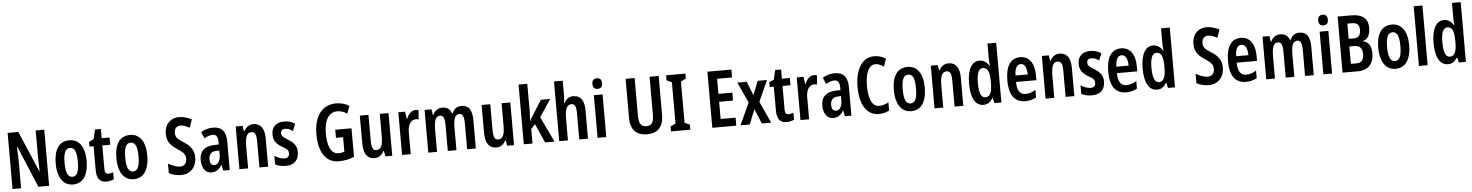

<svg xmlns="http://www.w3.org/2000/svg" viewBox="-20 -1592 18667 2434"><g transform="rotate(-5 9313.5 -375.0)"><path d="M537 0V-714H428V-360C429 -314 430 -273 433 -193H430L207 -714H71V0H180V-362C178 -407 177 -453 173 -531H177L400 0Z M1038 -272C1038 -455 963 -553 842 -553C704 -553 644 -442 644 -272C644 -113 707 10 840 10C982 10 1038 -115 1038 -272ZM757 -271C757 -397 782 -455 842 -455C901 -455 926 -397 926 -272C926 -147 901 -88 842 -88C783 -88 757 -148 757 -271Z M1299 -87C1264 -87 1253 -109 1253 -153V-451H1354V-543H1253V-660H1178L1150 -540L1090 -511V-451H1142V-151C1142 -43 1179 10 1264 10C1299 10 1335 2 1361 -12V-101C1337 -92 1317 -87 1299 -87Z M1810 -272C1810 -455 1735 -553 1614 -553C1476 -553 1416 -442 1416 -272C1416 -113 1479 10 1612 10C1754 10 1810 -115 1810 -272ZM1529 -271C1529 -397 1554 -455 1614 -455C1673 -455 1698 -397 1698 -272C1698 -147 1673 -88 1614 -88C1555 -88 1529 -148 1529 -271Z M2413 -198C2413 -292 2367 -351 2279 -404C2210 -449 2183 -470 2183 -531C2183 -581 2212 -616 2259 -616C2294 -616 2327 -605 2377 -578L2412 -681C2355 -710 2305 -724 2256 -724C2137 -725 2066 -642 2067 -525C2067 -405 2144 -359 2200 -320C2263 -278 2298 -248 2298 -191C2298 -141 2272 -98 2215 -98C2167 -98 2112 -119 2062 -149V-28C2110 -2 2167 10 2216 10C2331 10 2413 -69 2413 -198Z M2671 -554C2617 -554 2563 -539 2516 -510L2551 -428C2594 -452 2626 -463 2660 -463C2705 -463 2725 -429 2725 -366V-335L2658 -332C2542 -327 2479 -270 2479 -158C2479 -70 2516 10 2603 10C2664 10 2702 -18 2734 -74H2736L2753 0H2835V-363C2835 -489 2781 -554 2671 -554ZM2684 -256 2725 -259V-207C2725 -128 2694 -79 2647 -79C2611 -79 2591 -103 2591 -158C2591 -218 2621 -254 2684 -256Z M3185 -553C3135 -553 3089 -528 3065 -474H3058L3046 -543H2958V0H3069V-270C3069 -403 3091 -454 3152 -454C3198 -454 3213 -413 3213 -333V0H3324V-363C3324 -488 3273 -553 3185 -553Z M3715 -154C3715 -240 3665 -281 3602 -321C3536 -361 3524 -377 3524 -408C3524 -440 3543 -459 3578 -459C3619 -459 3645 -444 3677 -423L3712 -513C3667 -541 3623 -553 3574 -553C3475 -553 3414 -497 3414 -405C3414 -322 3451 -277 3523 -236C3594 -197 3602 -177 3602 -146C3602 -108 3581 -86 3542 -86C3495 -86 3447 -106 3414 -130V-20C3452 -1 3494 10 3545 10C3650 10 3715 -44 3715 -154Z M4212 -392V-289H4303V-104C4278 -96 4259 -92 4227 -92C4127 -92 4089 -205 4089 -356C4089 -533 4156 -623 4257 -623C4300 -623 4344 -608 4381 -582L4417 -678C4370 -707 4313 -724 4253 -724C4067 -724 3969 -578 3969 -359C3969 -139 4048 10 4223 10C4294 10 4354 -3 4419 -28V-392Z M4903 -543H4792V-261C4792 -148 4774 -89 4706 -89C4665 -89 4648 -131 4648 -218V-543H4538V-189C4538 -66 4581 10 4678 10C4731 10 4772 -18 4797 -71H4803L4816 0H4903Z M5247 -553C5194 -553 5156 -508 5134 -452H5128L5113 -543H5028V0H5138V-280C5138 -372 5175 -436 5244 -436C5252 -436 5267 -435 5276 -430L5286 -547C5270 -552 5258 -553 5247 -553Z M5833 -553C5778 -553 5739 -529 5715 -473H5703C5689 -521 5651 -553 5589 -553C5539 -553 5492 -529 5469 -472H5461L5450 -543H5362V0H5473V-269C5473 -386 5489 -454 5551 -454C5591 -454 5610 -416 5610 -333V0H5720V-285C5720 -398 5741 -454 5798 -454C5837 -454 5856 -413 5856 -331V0H5967V-360C5967 -490 5924 -553 5833 -553Z M6453 -543H6342V-261C6342 -148 6324 -89 6256 -89C6215 -89 6198 -131 6198 -218V-543H6088V-189C6088 -66 6131 10 6228 10C6281 10 6322 -18 6347 -71H6353L6366 0H6453Z M6688 -410V-760H6577V0H6688V-185L6741 -242L6848 0H6968L6814 -323L6960 -543H6842L6724 -357C6708 -335 6700 -319 6684 -288H6682C6685 -331 6688 -364 6688 -410Z M7139 -573V-760H7028V0H7139V-270C7139 -396 7161 -454 7224 -454C7266 -454 7283 -417 7283 -333V0H7394V-363C7394 -485 7348 -553 7254 -553C7201 -553 7158 -524 7137 -473H7130C7135 -501 7139 -541 7139 -573Z M7572 -753C7531 -753 7510 -730 7510 -685C7510 -641 7532 -618 7572 -618C7612 -618 7633 -641 7633 -685C7633 -729 7614 -753 7572 -753ZM7627 -543H7516V0H7627Z M8356 -219V-714H8240V-232C8240 -128 8209 -93 8146 -93C8084 -93 8050 -126 8050 -231V-714H7935V-219C7935 -67 8009 10 8145 10C8283 10 8356 -68 8356 -219Z M8696 0V-63L8631 -95V-619L8696 -651V-714H8450V-651L8516 -619V-95L8450 -63V0Z M9281 0V-102H9091V-321H9268V-422H9091V-614H9281V-714H8976V0Z M9463 -279 9335 0H9452L9528 -188L9606 0H9725L9599 -276L9720 -543H9601L9531 -367L9461 -543H9342Z M9955 -87C9920 -87 9909 -109 9909 -153V-451H10010V-543H9909V-660H9834L9806 -540L9746 -511V-451H9798V-151C9798 -43 9835 10 9920 10C9955 10 9991 2 10017 -12V-101C9993 -92 9973 -87 9955 -87Z M10317 -553C10264 -553 10226 -508 10204 -452H10198L10183 -543H10098V0H10208V-280C10208 -372 10245 -436 10314 -436C10322 -436 10337 -435 10346 -430L10356 -547C10340 -552 10328 -553 10317 -553Z M10582 -554C10528 -554 10474 -539 10427 -510L10462 -428C10505 -452 10537 -463 10571 -463C10616 -463 10636 -429 10636 -366V-335L10569 -332C10453 -327 10390 -270 10390 -158C10390 -70 10427 10 10514 10C10575 10 10613 -18 10645 -74H10647L10664 0H10746V-363C10746 -489 10692 -554 10582 -554ZM10595 -256 10636 -259V-207C10636 -128 10605 -79 10558 -79C10522 -79 10502 -103 10502 -158C10502 -218 10532 -254 10595 -256Z M11106 -623C11140 -623 11176 -607 11211 -584L11246 -681C11200 -709 11152 -725 11098 -725C10939 -725 10855 -566 10855 -357C10855 -124 10944 10 11095 10C11146 10 11188 -1 11228 -23V-126C11185 -105 11148 -92 11109 -92C11022 -92 10975 -188 10975 -356C10975 -504 11012 -623 11106 -623Z M11704 -272C11704 -455 11629 -553 11508 -553C11370 -553 11310 -442 11310 -272C11310 -113 11373 10 11506 10C11648 10 11704 -115 11704 -272ZM11423 -271C11423 -397 11448 -455 11508 -455C11567 -455 11592 -397 11592 -272C11592 -147 11567 -88 11508 -88C11449 -88 11423 -148 11423 -271Z M12031 -553C11981 -553 11935 -528 11911 -474H11904L11892 -543H11804V0H11915V-270C11915 -403 11937 -454 11998 -454C12044 -454 12059 -413 12059 -333V0H12170V-363C12170 -488 12119 -553 12031 -553Z M12427 10C12480 10 12513 -14 12544 -63H12551L12566 0H12655V-760H12544V-559C12544 -534 12548 -509 12550 -473H12546C12518 -526 12473 -553 12423 -553C12324 -553 12267 -450 12267 -271C12267 -93 12323 10 12427 10ZM12459 -83C12405 -83 12379 -147 12379 -273C12379 -393 12404 -456 12458 -456C12518 -456 12544 -402 12544 -283V-252C12544 -137 12516 -83 12459 -83Z M12941 -552C12818 -552 12754 -452 12754 -268C12754 -102 12812 10 12960 10C13010 10 13056 -1 13098 -26V-122C13053 -93 13013 -81 12969 -81C12899 -81 12863 -133 12862 -243H13121V-310C13121 -453 13059 -552 12941 -552ZM12941 -464C12993 -464 13018 -407 13018 -325H12863C12865 -424 12895 -464 12941 -464Z M13444 -553C13394 -553 13348 -528 13324 -474H13317L13305 -543H13217V0H13328V-270C13328 -403 13350 -454 13411 -454C13457 -454 13472 -413 13472 -333V0H13583V-363C13583 -488 13532 -553 13444 -553Z M13974 -154C13974 -240 13924 -281 13861 -321C13795 -361 13783 -377 13783 -408C13783 -440 13802 -459 13837 -459C13878 -459 13904 -444 13936 -423L13971 -513C13926 -541 13882 -553 13833 -553C13734 -553 13673 -497 13673 -405C13673 -322 13710 -277 13782 -236C13853 -197 13861 -177 13861 -146C13861 -108 13840 -86 13801 -86C13754 -86 13706 -106 13673 -130V-20C13711 -1 13753 10 13804 10C13909 10 13974 -44 13974 -154Z M14225 -552C14102 -552 14038 -452 14038 -268C14038 -102 14096 10 14244 10C14294 10 14340 -1 14382 -26V-122C14337 -93 14297 -81 14253 -81C14183 -81 14147 -133 14146 -243H14405V-310C14405 -453 14343 -552 14225 -552ZM14225 -464C14277 -464 14302 -407 14302 -325H14147C14149 -424 14179 -464 14225 -464Z M14636 10C14689 10 14722 -14 14753 -63H14760L14775 0H14864V-760H14753V-559C14753 -534 14757 -509 14759 -473H14755C14727 -526 14682 -553 14632 -553C14533 -553 14476 -450 14476 -271C14476 -93 14532 10 14636 10ZM14668 -83C14614 -83 14588 -147 14588 -273C14588 -393 14613 -456 14667 -456C14727 -456 14753 -402 14753 -283V-252C14753 -137 14725 -83 14668 -83Z M15490 -198C15490 -292 15444 -351 15356 -404C15287 -449 15260 -470 15260 -531C15260 -581 15289 -616 15336 -616C15371 -616 15404 -605 15454 -578L15489 -681C15432 -710 15382 -724 15333 -724C15214 -725 15143 -642 15144 -525C15144 -405 15221 -359 15277 -320C15340 -278 15375 -248 15375 -191C15375 -141 15349 -98 15292 -98C15244 -98 15189 -119 15139 -149V-28C15187 -2 15244 10 15293 10C15408 10 15490 -69 15490 -198Z M15749 -552C15626 -552 15562 -452 15562 -268C15562 -102 15620 10 15768 10C15818 10 15864 -1 15906 -26V-122C15861 -93 15821 -81 15777 -81C15707 -81 15671 -133 15670 -243H15929V-310C15929 -453 15867 -552 15749 -552ZM15749 -464C15801 -464 15826 -407 15826 -325H15671C15673 -424 15703 -464 15749 -464Z M16496 -553C16441 -553 16402 -529 16378 -473H16366C16352 -521 16314 -553 16252 -553C16202 -553 16155 -529 16132 -472H16124L16113 -543H16025V0H16136V-269C16136 -386 16152 -454 16214 -454C16254 -454 16273 -416 16273 -333V0H16383V-285C16383 -398 16404 -454 16461 -454C16500 -454 16519 -413 16519 -331V0H16630V-360C16630 -490 16587 -553 16496 -553Z M16808 -753C16767 -753 16746 -730 16746 -685C16746 -641 16768 -618 16808 -618C16848 -618 16869 -641 16869 -685C16869 -729 16850 -753 16808 -753ZM16863 -543H16752V0H16863Z M17167 -714H16996V0H17195C17322 0 17395 -81 17395 -207C17395 -299 17368 -353 17290 -374V-378C17355 -393 17382 -456 17382 -538C17382 -663 17303 -714 17167 -714ZM17172 -420H17111V-614H17170C17232 -614 17264 -584 17264 -523C17264 -452 17235 -420 17172 -420ZM17111 -323H17178C17240 -323 17276 -287 17276 -216C17276 -138 17246 -102 17185 -102H17111Z M17868 -272C17868 -455 17793 -553 17672 -553C17534 -553 17474 -442 17474 -272C17474 -113 17537 10 17670 10C17812 10 17868 -115 17868 -272ZM17587 -271C17587 -397 17612 -455 17672 -455C17731 -455 17756 -397 17756 -272C17756 -147 17731 -88 17672 -88C17613 -88 17587 -148 17587 -271Z M18079 0V-760H17968V0Z M18338 10C18391 10 18424 -14 18455 -63H18462L18477 0H18566V-760H18455V-559C18455 -534 18459 -509 18461 -473H18457C18429 -526 18384 -553 18334 -553C18235 -553 18178 -450 18178 -271C18178 -93 18234 10 18338 10ZM18370 -83C18316 -83 18290 -147 18290 -273C18290 -393 18315 -456 18369 -456C18429 -456 18455 -402 18455 -283V-252C18455 -137 18427 -83 18370 -83Z"/></g></svg>

Font: Noto Sans Gurmukhi UI ExtraCondensed SemiBold
Style: Regular
Weight: 600
Width: 2
Designer: Jelle Bosma - Monotype Design Team
Foundry: Monotype Imaging Inc.
Version: Version 2.004